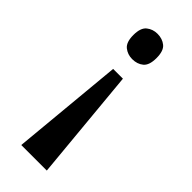

<svg xmlns="http://www.w3.org/2000/svg" viewBox="-237 -577 792 792"><g transform="rotate(45 159.0 -181.0)"><path d="M187 -310 233 180H84L130 -310ZM157 -542Q186 -542 205.5 -526Q225 -510 225 -468Q225 -426 205.5 -410Q186 -394 157 -394Q130 -394 110 -410Q90 -426 90 -468Q90 -510 110 -526Q130 -542 157 -542Z"/></g></svg>

Font: Noto Serif Ethiopic ExtraCondensed
Style: Bold
Weight: 700
Width: 2
Designer: Monotype Design Team
Foundry: Monotype Imaging Inc.
Version: Version 2.102; ttfautohint (v1.8.4.7-5d5b)